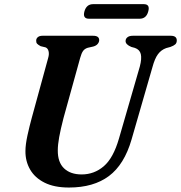

<svg xmlns="http://www.w3.org/2000/svg" viewBox="-20 -868 850 902"><path d="M539 -217.5 637 -556Q646.5 -592.5 641.5 -613.8Q636.5 -635 613.5 -643L597 -647.5Q569.5 -659 570 -675.5Q570 -686 578.8 -693Q587.5 -700 604 -700H782Q810.5 -700 810.5 -678Q810.5 -666 803.2 -659.5Q796 -653 780.5 -647.5L760.5 -642Q737 -633.5 722 -613.2Q707 -593 696 -552L598 -212.5Q564 -95 491.8 -41Q419.5 13 304 13Q235 13 189.5 -9.8Q144 -32.5 121.5 -71.5Q99 -110.5 99.5 -158.5Q99.5 -188.5 109.2 -232.8Q119 -277 129 -313.5L206.5 -596.5Q211.5 -613.5 208.2 -627.2Q205 -641 194 -645.5L171 -651Q159 -657.5 154.2 -662.8Q149.5 -668 150 -677.5Q150 -687 157.8 -693.5Q165.5 -700 179.5 -700H417.5Q446 -700 446 -679.5Q446 -670.5 439.2 -662Q432.5 -653.5 418.5 -649.5L392 -643.5Q377.5 -639 370 -628.2Q362.5 -617.5 356.5 -595.5L278.5 -314Q264.5 -260 258 -223.8Q251.5 -187.5 251.5 -162Q251 -105.5 281 -77Q311 -48.5 363.5 -48.5Q422.5 -48.5 467.5 -87Q512.5 -125.5 539 -217.5ZM376.5 -814Q386 -848.5 417.5 -848.5H655.5Q686 -848.5 676.5 -814.5Q667.5 -780 636 -780H398Q367.5 -780 376.5 -814Z"/></svg>

Font: Fraunces 9pt SemiBold
Style: Italic
Weight: 600
Italic angle: -16°
Version: Version 1.000;[b76b70a41]